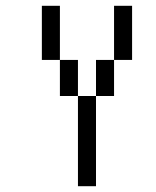

<svg xmlns="http://www.w3.org/2000/svg" viewBox="-20 -520 540 665"><path d="M250 -187.5V125H312.5V-187.5ZM250 -187.5Q250 -187.5 250 -312.5H187.5Q187.5 -312.5 187.5 -187.5ZM312.5 -187.5H375Q375 -187.5 375 -312.5H312.5Q312.5 -312.5 312.5 -187.5ZM187.5 -312.5V-500H125V-312.5ZM375 -312.5H437.5V-500H375Z"/></svg>

Font: CalcUnifontExMono
Style: Regular
Weight: 500
Version: Version 15.0.06